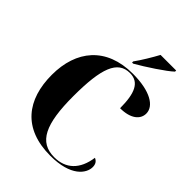

<svg xmlns="http://www.w3.org/2000/svg" viewBox="-260 -1065 1210 1210"><g transform="rotate(45 345.0 -460.5)"><path d="M357 -780V-770H367C434 -808 553 -886 589 -921V-931H450C426 -886 387 -821 357 -780ZM408 10C591 10 648 -73 648 -129C648 -156 636 -172 616 -180C600 -63 534 -1 432 -1C297 -1 245 -108 245 -358C245 -608 285 -714 395 -714C477 -714 507 -645 507 -513C601 -513 648 -554 648 -606C648 -672 566 -724 411 -724C173 -724 54 -574 54 -358C54 -137 165 10 408 10Z"/></g></svg>

Font: Noto Serif Display ExtraBold
Style: Regular
Weight: 800
Designer: Monotype Design Team
Foundry: Monotype Imaging Inc.
Version: Version 2.009